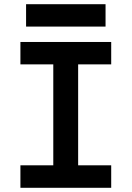

<svg xmlns="http://www.w3.org/2000/svg" viewBox="-20 -893 626 913"><path d="M77.1 0H508.8V-106.9H351.6V-586.9H508.8V-693.4H77.1V-586.9H233.4V-106.9H77.1ZM104 -766.6H481.9V-873H104Z"/></svg>

Font: Cascadia Code PL SemiBold
Style: Regular
Weight: 600
Monospace: yes
Designer: Aaron Bell
Foundry: Saja Typeworks
Version: Version 2404.023